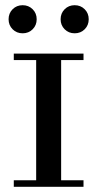

<svg xmlns="http://www.w3.org/2000/svg" viewBox="-20 -718 374 738"><path d="M33 0V-25H119V-487H33V-512H301V-487H215V-25H301V0ZM228.5 -605.5Q213 -621 213 -644Q213 -667 228.5 -682.5Q244 -698 267 -698Q290 -698 305.5 -682.5Q321 -667 321 -644Q321 -621 305.5 -605.5Q290 -590 267 -590Q244 -590 228.5 -605.5ZM28.5 -605.5Q13 -621 13 -644Q13 -667 28.5 -682.5Q44 -698 67 -698Q90 -698 105.5 -682.5Q121 -667 121 -644Q121 -621 105.5 -605.5Q90 -590 67 -590Q44 -590 28.5 -605.5Z"/></svg>

Font: Justus
Style: Versalitas
Weight: 400
Version: Version 001.001